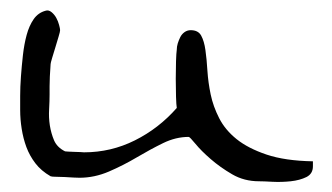

<svg xmlns="http://www.w3.org/2000/svg" viewBox="-20 -354 651 376"><path d="M349.6 -85.9Q324.2 -85.9 299.3 -73.7Q274.4 -61.5 248 -45.9Q221.7 -30.3 193.4 -18.1Q165 -5.9 135.7 -5.9Q131.8 -5.9 124 -6.3Q116.2 -6.8 106.9 -7.3Q97.7 -7.8 89.8 -7.8Q82 -7.8 79.1 -8.8Q60.5 -19.5 49.3 -34.2Q38.1 -48.8 31.7 -65.9Q25.4 -83 22.5 -101.6Q19.5 -120.1 19.5 -138.7V-166Q19.5 -183.6 21 -204.1Q22.5 -224.6 24.9 -246.1Q27.3 -267.6 32.2 -285.6Q37.1 -303.7 45.9 -316.4Q54.7 -329.1 69.3 -333Q75.2 -335 81.1 -330.1Q86.9 -325.2 90.3 -318.8Q93.8 -312.5 95.7 -305.2Q97.7 -297.9 97.7 -294.9Q97.7 -292 94.7 -282.2Q91.8 -272.5 88.4 -261.2Q85 -250 82 -240.2Q79.1 -230.5 79.1 -228.5Q79.1 -227.5 78.6 -220.2Q78.1 -212.9 77.6 -204.1Q77.1 -195.3 77.1 -185.1Q77.1 -174.8 77.1 -168.9Q77.1 -156.2 76.2 -140.1Q75.2 -124 77.6 -108.4Q80.1 -92.8 85.9 -79.1Q91.8 -65.4 107.4 -57.6Q108.4 -57.6 113.8 -57.1Q119.1 -56.6 125.5 -56.6Q131.8 -56.6 137.2 -56.2Q142.6 -55.7 144.5 -55.7Q197.3 -55.7 244.1 -79.1Q291 -102.5 326.2 -142.6Q325.2 -148.4 324.7 -165Q324.2 -181.6 324.2 -199.7Q324.2 -217.8 324.7 -233.9Q325.2 -250 326.2 -256.8Q326.2 -262.7 328.1 -269Q330.1 -275.4 333 -281.2Q335.9 -287.1 341.3 -291Q346.7 -294.9 353.5 -294.9Q368.2 -294.9 374 -284.2Q379.9 -273.4 382.3 -255.9Q384.8 -238.3 386.2 -215.3Q387.7 -192.4 392.6 -168.9Q397.5 -145.5 409.2 -122.6Q420.9 -99.6 443.4 -81.5Q465.8 -63.5 502 -51.3Q538.1 -39.1 592.8 -38.1Q592.8 -36.1 592.8 -33.2Q592.8 -30.3 592.8 -28.3Q592.8 -13.7 580.1 -7.3Q567.4 -1 549.3 1Q531.2 2.9 513.7 2Q496.1 1 487.3 1Q458 1 434.6 -12.7Q411.1 -26.4 392.6 -42.5Q374 -58.6 362.8 -72.3Q351.6 -85.9 349.6 -85.9Z"/></svg>

Font: Swanky and Moo Moo Cyrillic
Style: Regular
Weight: 400
Designer: Kimberly Geswein; Denis Ignatov
Foundry: Kimberly Geswein; Denis Ignatov
Version: Version 1.003 June 27, 2018